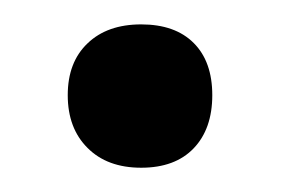

<svg xmlns="http://www.w3.org/2000/svg" viewBox="-20 -280 235 159"><path d="M52.5 -157.5Q36.1 -173.8 36.1 -201.2Q36.1 -228.5 52.5 -244.1Q68.8 -259.8 96.9 -259.8Q125 -259.8 140.4 -244.4Q155.8 -229 155.8 -201.2Q155.8 -173.3 140.4 -157.2Q125 -141.1 96.9 -141.1Q68.8 -141.1 52.5 -157.5Z"/></svg>

Font: Cormorant-Bold
Style: Bold
Weight: 700
Designer: Christian Thalmann (Catharsis Fonts)
Version: Version 3.000